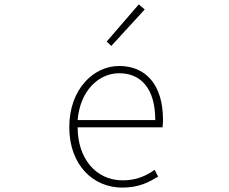

<svg xmlns="http://www.w3.org/2000/svg" viewBox="-20 -840 1040 873"><path d="M536 13C614 13 659 -13 699 -37L683 -68C643 -39 598 -20 538 -20C414 -20 333 -122 333 -261H719C721 -275 721 -286 721 -297C721 -453 644 -540 522 -540C405 -540 295 -434 295 -262C295 -90 403 13 536 13ZM333 -294C344 -427 428 -507 522 -507C621 -507 686 -437 686 -294ZM486 -631 638 -797 611 -820 465 -651Z"/></svg>

Font: Harano Aji Gothic CN ExtraLight
Style: Regular
Weight: 250
Foundry: Masamichi Hosoda
Version: HaranoAjiGothicCN-ExtraLight version 20230610;ttx 4.39.4